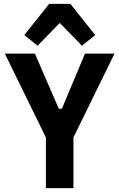

<svg xmlns="http://www.w3.org/2000/svg" viewBox="-20 -976 619 996"><path d="M218 0V-263L5 -698H161L285 -412H301L421 -698H574L361 -263V0ZM345 -956 474 -794 405 -739 290 -857 175 -739 106 -794 235 -956Z"/></svg>

Font: IBM Plex Sans Cond
Style: Bold
Weight: 700
Width: 3
Designer: Mike Abbink, Paul van der Laan, Pieter van Rosmalen
Foundry: Bold Monday
Version: Version 1.3